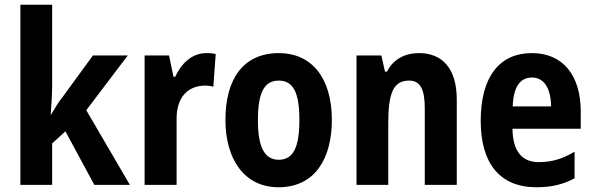

<svg xmlns="http://www.w3.org/2000/svg" viewBox="-20 -780 2504 810"><path d="M200 -424V-760H66V0H200V-175L256 -226L378 0H528L344 -315L519 -546H372L245 -372C225 -347 215 -329 195 -296H194C197 -341 200 -376 200 -424Z M850 -556C788 -556 743 -509 719 -456H712L693 -546H590V0H725V-279C725 -369 771 -419 848 -419C854 -419 872 -417 880 -414L890 -552C875 -556 860 -556 850 -556Z M1380 -274C1380 -456 1291 -556 1157 -556C1005 -556 931 -445 931 -274C931 -111 1009 10 1155 10C1310 10 1380 -113 1380 -274ZM1068 -273C1068 -388 1094 -440 1156 -440C1218 -440 1243 -388 1243 -274C1243 -160 1218 -106 1156 -106C1095 -106 1068 -161 1068 -273Z M1748 -556C1693 -556 1641 -534 1613 -478H1604L1589 -546H1484V0H1618V-262C1618 -388 1640 -440 1706 -440C1755 -440 1772 -400 1772 -323V0H1907V-360C1907 -491 1846 -556 1748 -556Z M2224 -556C2087 -556 2008 -456 2008 -270C2008 -93 2087 10 2243 10C2306 10 2357 -2 2404 -28V-140C2352 -109 2307 -96 2252 -96C2182 -96 2143 -143 2142 -237H2430V-309C2430 -462 2355 -556 2224 -556ZM2224 -453C2277 -453 2304 -405 2305 -331H2143C2146 -419 2178 -453 2224 -453Z"/></svg>

Font: Noto Sans Gujarati UI Condensed
Style: Bold
Weight: 700
Width: 3
Designer: Jelle Bosma - Monotype Design Team, Universal Thirst
Foundry: Monotype Imaging Inc.
Version: Version 2.106